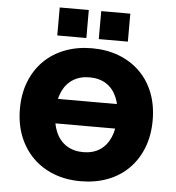

<svg xmlns="http://www.w3.org/2000/svg" viewBox="-61 -978 958 1046"><g transform="rotate(5 418.5 -455.5)"><path d="M166 -291V-425H668V-291ZM418 11Q337 11 270.5 -15Q204 -41 156 -89Q108 -137 81.5 -204Q55 -271 55 -354Q55 -436 81.5 -503Q108 -570 156 -617.5Q204 -665 271 -690.5Q338 -716 418 -716Q499 -716 565.5 -690.5Q632 -665 680.5 -617.5Q729 -570 755 -503Q781 -436 781 -354Q781 -271 755 -204Q729 -137 681 -88.5Q633 -40 566 -14.5Q499 11 418 11ZM419 -148Q472 -148 509.5 -172.5Q547 -197 567 -243Q587 -289 587 -353Q587 -418 567 -463.5Q547 -509 509.5 -533Q472 -557 418 -557Q366 -557 328 -533Q290 -509 269.5 -463.5Q249 -418 249 -353Q249 -289 269 -243Q289 -197 327.5 -172.5Q366 -148 419 -148ZM450 -769V-922H609V-769ZM223 -769V-922H382V-769Z"/></g></svg>

Font: Nunito Sans 9pt Black
Style: Regular
Weight: 900
Version: Version 3.101;gftools[0.9.27]